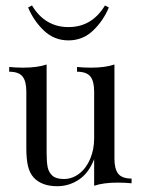

<svg xmlns="http://www.w3.org/2000/svg" viewBox="-20 -655 509 687"><path d="M389.5 -87.1Q389.5 -50 403.2 -33.1Q416.9 -16.1 450.8 -16.1V0.8Q425.8 -1.6 400.8 -1.6Q350 -1.6 316.9 9.7V-85.5Q297.6 -35.5 262.1 -12.1Q226.6 11.3 184.7 11.3Q129.8 11.3 100.8 -19.4Q86.3 -35.5 80.2 -60.5Q74.2 -85.5 74.2 -125V-327.4Q74.2 -364.5 60.5 -381.5Q46.8 -398.4 12.9 -398.4V-415.3Q37.9 -412.9 62.9 -412.9Q113.7 -412.9 146.8 -424.2V-107.3Q146.8 -76.6 150.4 -57.7Q154 -38.7 167.3 -26.6Q180.6 -14.5 208.1 -14.5Q238.7 -14.5 263.7 -33.9Q288.7 -53.2 302.8 -86.7Q316.9 -120.2 316.9 -160.5V-327.4Q316.9 -364.5 303.2 -381.5Q289.5 -398.4 255.6 -398.4V-415.3Q280.6 -412.9 305.6 -412.9Q356.5 -412.9 389.5 -424.2ZM369.4 -628.2Q349.2 -579.8 312.5 -545.2Q275.8 -510.5 225 -510.5Q174.2 -510.5 137.5 -545.2Q100.8 -579.8 80.6 -628.2L94.4 -635.5Q141.1 -558.1 225 -558.1Q308.9 -558.1 355.6 -635.5Z"/></svg>

Font: Playfair Display
Style: Regular
Weight: 400
Designer: Claus Eggers Sørensen
Foundry: Claus Eggers Sørensen
Version: Version 1.005; ttfautohint (v1.2) -l 10 -r 42 -G 200 -x 21 -